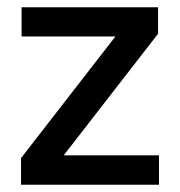

<svg xmlns="http://www.w3.org/2000/svg" viewBox="-20 -509 496 529"><path d="M418 -81V0H38V-73.5L298 -408.5H39.5V-489H415.5V-416L155.5 -81Z"/></svg>

Font: Anek Tamil Medium
Style: Regular
Weight: 500
Designer: Aadarsh Rajan (Tamil), Yesha Goshar (Latin)
Foundry: Ek Type
Version: Version 1.003